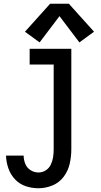

<svg xmlns="http://www.w3.org/2000/svg" viewBox="-20 -790 540 1023"><path d="M191 -564 297 -704 403 -564 481 -621 347 -770H247L113 -621ZM185 213Q223 213 259.5 198Q296 183 319.5 151.5Q343 120 351.5 82Q360 44 360 5V-530H138V-446H266V5Q266 26 263 46.5Q260 67 251 86.5Q242 106 224 117.5Q206 129 185 129Q162 129 142.5 116.5Q123 104 114.5 82.5Q106 61 106 39H12Q13 73 24.5 106.5Q36 140 60 165.5Q84 191 117 202Q150 213 185 213Z"/></svg>

Font: Iosevka SS08 Medium
Style: Regular
Weight: 500
Monospace: yes
Designer: Belleve Invis
Foundry: Belleve Invis
Version: Version 3.4.3; ttfautohint (v1.8.3)